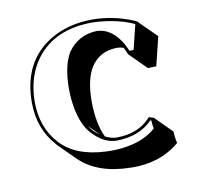

<svg xmlns="http://www.w3.org/2000/svg" viewBox="-63 -504 651 636"><g transform="rotate(-10 262.5 -186.0)"><path d="M350.6 -332.5Q292 -331.5 262.2 -284.7Q237.8 -244.6 237.8 -171.4Q238.3 -98.1 260.7 -50.3Q281.7 -40 297.9 -40Q370.1 -40 410.6 -83Q413.6 -85.9 415 -87.9L431.2 -83L487.8 -26.4Q487.8 -8.3 492.7 12.7Q435.5 61 355.5 65.9Q341.8 66.9 327.6 66.4Q216.8 64.9 156.7 6.8L100.1 -49.3Q97.2 -52.2 96.2 -54.2Q42.5 -113.8 42 -202.1Q42 -341.8 147 -403.8Q206.5 -438.5 285.2 -439Q355.5 -439 421.9 -411.6Q428.7 -408.7 434.1 -405.8L436 -402.8L492.7 -346.7L468.8 -249.5L440.4 -248.5L383.8 -305.2Q378.4 -318.4 373 -328.6Q361.8 -332.5 350.6 -332.5ZM246.1 -59.1 210.9 -94.2Q217.3 -84.5 226.1 -75.2Q235.8 -66.4 246.1 -59.1ZM293.9 -398.9Q355 -397.5 390.6 -315.4L404.3 -315.9L424.8 -399.4Q372.1 -423.8 300.3 -428.7Q292 -429.2 285.2 -429.2Q157.7 -429.2 94.7 -344.7Q52.2 -286.6 51.8 -202.1Q52.2 -116.7 103.5 -60.5Q154.3 -4.9 255.4 -0.5Q263.7 0 271 0Q358.4 0 411.1 -37.1Q418.5 -42.5 424.8 -47.9Q421.9 -63.5 421.4 -75.7L418.5 -76.7Q374 -30.8 297.9 -29.8Q255.4 -29.8 217.8 -69.8Q208.5 -79.6 202.6 -88.9Q171.4 -140.6 170.9 -228Q171.4 -304.7 196.8 -346.2Q232.4 -396.5 293.9 -398.9Z"/></g></svg>

Font: Linux Biolinum Shadow O
Style: Bold
Weight: 700
Designer: Philipp H. Poll
Foundry: Philipp H. Poll
Version: Version 0.9.2